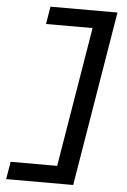

<svg xmlns="http://www.w3.org/2000/svg" viewBox="-63 -868 701 1056"><g transform="rotate(5 288.0 -340.0)"><path d="M12 143H382L542 -823H172L156 -726H413L285 46H28Z"/></g></svg>

Font: Iosevka Sparkle SmBdObl
Style: Regular
Weight: 600
Italic angle: -9°
Designer: Belleve Invis
Foundry: Belleve Invis
Version: Version 4.5.0; ttfautohint (v1.8.3)